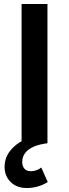

<svg xmlns="http://www.w3.org/2000/svg" viewBox="-20 -720 346 965"><path d="M88.5 0V-700H218.5V0ZM115.5 225Q63.5 225 33.2 194.5Q3 164 3 118.5Q3.5 74 29.8 39.5Q56 5 101.2 -17.2Q146.5 -39.5 203.5 -46L218 0Q178 5 150 17Q122 29 107 48.2Q92 67.5 91.5 93.5Q91.5 114 102.2 127.2Q113 140.5 136 140.5Q150 140.5 163.5 135.5Q177 130.5 187.5 122L220 195Q197 209.5 170.2 217.2Q143.5 225 115.5 225Z"/></svg>

Font: Geologica EX Med
Style: Regular
Weight: 500
Designer: Sindre Bremnes, Frode Helland
Foundry: Monokrom Skriftforlag AS
Version: Version 1.010;gftools[0.9.28]